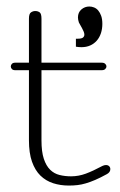

<svg xmlns="http://www.w3.org/2000/svg" viewBox="-20 -574 373 599"><path d="M297.4 -378.4Q304.7 -378.4 308.3 -374.8Q312 -371.1 312 -366.7Q312 -362.3 308.3 -358.6Q304.7 -355 297.4 -355H109.4V-136.2Q109.4 -100.6 116.7 -78.6Q124 -56.6 136.5 -44.4Q148.9 -32.2 165.8 -28.1Q182.6 -23.9 201.7 -23.9Q225.1 -23.9 247.6 -32.2Q270 -40.5 299.3 -56.2Q305.2 -59.1 310.5 -59.1Q316.9 -59.1 320.6 -55.4Q324.2 -51.8 324.2 -46.4Q324.2 -36.6 313.5 -30.8Q293 -19.5 277.1 -12.7Q261.2 -5.9 247.8 -2Q234.4 2 221.9 3.4Q209.5 4.9 194.8 4.9Q168.5 4.9 145.8 -2.4Q123 -9.8 106.2 -26.1Q89.4 -42.5 79.8 -69.6Q70.3 -96.7 70.3 -136.2V-355H27.3Q20.5 -355 17.1 -358.6Q13.7 -362.3 13.7 -366.7Q13.7 -371.1 17.1 -374.8Q20.5 -378.4 27.3 -378.4H70.3V-515.6Q70.3 -531.2 76.7 -535.4Q83 -539.6 89.8 -539.6Q98.1 -539.6 103.8 -535.4Q109.4 -531.2 109.4 -515.6V-378.4ZM216.8 -453.2H221.7Q234.4 -453.2 238.8 -456.8Q243.2 -460.5 243.2 -465.9Q243.2 -470.2 241 -475.6Q238.8 -481 235.8 -486.4Q232.9 -491.7 230.2 -496.4Q227.5 -501 226.1 -503.9Q223.2 -512.7 223.2 -519.6Q223.2 -535.2 233.9 -544.5Q244.6 -553.7 258.8 -553.7Q266.1 -553.7 273.4 -550.8Q280.8 -547.9 286.4 -541.3Q292 -534.7 295.7 -524.4Q299.3 -514.2 299.3 -499.5Q299.3 -483.9 294.9 -470.5Q290.5 -457.1 282 -447.3Q273.4 -437.5 261.5 -432.2Q249.5 -426.8 233.9 -426.8Q225.6 -426.8 216.8 -428.3Z"/></svg>

Font: Gruppo
Style: Regular
Weight: 400
Foundry: Vernon Adams
Version: Version 1.000